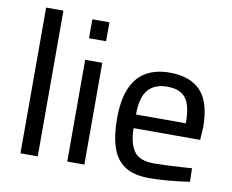

<svg xmlns="http://www.w3.org/2000/svg" viewBox="-79 -818 1124 929"><g transform="rotate(10 483.0 -353.0)"><path d="M75 0V-716H160V0Z M305 0V-500H389V0ZM305 -606V-699H389V-606Z M709 10Q633 10 589 -19Q545 -48 525.5 -105Q506 -162 506 -247Q506 -341 532 -399Q558 -457 605.5 -483.5Q653 -510 719 -510Q821 -510 872.5 -454.5Q924 -399 924 -277L920 -215H593Q594 -141 621 -102.5Q648 -64 719 -64Q747 -64 781 -65.5Q815 -67 848.5 -69Q882 -71 905 -73L907 -7Q883 -3 848 1Q813 5 776.5 7.5Q740 10 709 10ZM593 -282H838Q838 -370 810 -405.5Q782 -441 719 -441Q658 -441 625.5 -404Q593 -367 593 -282Z"/></g></svg>

Font: Cairo Medium
Style: Regular
Weight: 500
Designer: Mohamed Gaber, Accademia di Belle Arti di Urbino
Foundry: Kief Type Foundry, Accademia di Belle Arti di Urbino
Version: Version 3.117